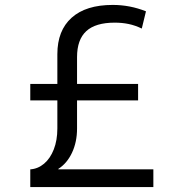

<svg xmlns="http://www.w3.org/2000/svg" viewBox="-20 -760 716 780"><path d="M103 -72Q134 -74 159 -95Q184 -116 198.5 -153Q213 -190 213 -238V-540Q213 -636 271 -688Q329 -740 438 -740Q508 -740 573 -714L556 -644Q529 -657 502.5 -662.5Q476 -668 446 -668Q368 -668 330.5 -633.5Q293 -599 293 -528V-238Q293 -183 272.5 -139.5Q252 -96 217 -74V-72H603V0H103ZM103 -352V-419H541V-352Z"/></svg>

Font: M PLUS 1 Thin
Style: Regular
Weight: 400
Version: Version 1.001